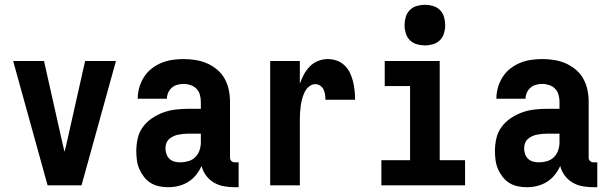

<svg xmlns="http://www.w3.org/2000/svg" viewBox="-20 -775 2540 803"><path d="M179 0 35 -520H164L242 -173Q244 -165 246 -156.5Q248 -148 250 -140Q252 -148 254 -156.5Q256 -165 258 -173L336 -520H465L321 0Z M684 8Q664 8 645 4Q626 0 610 -10Q594 -20 582 -35.5Q570 -51 562.5 -68.5Q555 -86 552.5 -105.5Q550 -125 550 -144Q550 -170 556 -196.5Q562 -223 578 -244.5Q594 -266 616.5 -281Q639 -296 664 -305Q689 -314 716 -317Q743 -320 769 -320H820V-349Q820 -364 816 -378.5Q812 -393 802 -403.5Q792 -414 777.5 -419Q763 -424 748 -424Q735 -424 722 -420.5Q709 -417 699 -408.5Q689 -400 683.5 -387.5Q678 -375 678 -362H556Q556 -386 562.5 -409Q569 -432 582 -452.5Q595 -473 614 -488Q633 -503 655 -512Q677 -521 700.5 -524.5Q724 -528 748 -528Q773 -528 798 -524Q823 -520 846 -510Q869 -500 888.5 -483.5Q908 -467 920 -445Q932 -423 937 -398.5Q942 -374 942 -349V-115Q942 -107 948 -101.5Q954 -96 961 -96H978V8H961Q939 8 916.5 4Q894 0 874.5 -11.5Q855 -23 841.5 -41.5Q828 -60 823 -81Q814 -61 800 -43.5Q786 -26 767.5 -14.5Q749 -3 727.5 2.5Q706 8 684 8ZM734 -96Q751 -96 768 -101Q785 -106 797 -118Q809 -130 814.5 -146.5Q820 -163 820 -180V-216H769Q758 -216 747.5 -215Q737 -214 726.5 -212Q716 -210 706 -205.5Q696 -201 688 -194Q680 -187 676 -176.5Q672 -166 672 -155Q672 -143 676 -131Q680 -119 689 -110.5Q698 -102 710 -99Q722 -96 734 -96Z M1110 0V-520H1234V-425Q1241 -445 1251 -463.5Q1261 -482 1275.5 -497Q1290 -512 1310 -520Q1330 -528 1351 -528Q1370 -528 1388.5 -521.5Q1407 -515 1421 -501.5Q1435 -488 1443.5 -470.5Q1452 -453 1456.5 -434Q1461 -415 1463 -396Q1465 -377 1465 -358H1341Q1341 -368 1339.5 -379Q1338 -390 1333.5 -400Q1329 -410 1319.5 -416.5Q1310 -423 1299 -423Q1285 -423 1273 -413.5Q1261 -404 1254.5 -390.5Q1248 -377 1244 -363Q1240 -349 1238 -334.5Q1236 -320 1235 -305Q1234 -290 1234 -276V0Z M1575 0V-105H1695V-415H1589V-520H1819V-105H1925V0ZM1757 -585Q1740 -585 1723 -590Q1706 -595 1694 -607Q1682 -619 1677 -636Q1672 -653 1672 -670Q1672 -687 1677 -704Q1682 -721 1694 -733Q1706 -745 1723 -750Q1740 -755 1757 -755Q1774 -755 1791 -750Q1808 -745 1820 -733Q1832 -721 1837 -704Q1842 -687 1842 -670Q1842 -653 1837 -636Q1832 -619 1820 -607Q1808 -595 1791 -590Q1774 -585 1757 -585Z M2184 8Q2164 8 2145 4Q2126 0 2110 -10Q2094 -20 2082 -35.5Q2070 -51 2062.5 -68.5Q2055 -86 2052.5 -105.5Q2050 -125 2050 -144Q2050 -170 2056 -196.5Q2062 -223 2078 -244.5Q2094 -266 2116.5 -281Q2139 -296 2164 -305Q2189 -314 2216 -317Q2243 -320 2269 -320H2320V-349Q2320 -364 2316 -378.5Q2312 -393 2302 -403.5Q2292 -414 2277.5 -419Q2263 -424 2248 -424Q2235 -424 2222 -420.5Q2209 -417 2199 -408.5Q2189 -400 2183.5 -387.5Q2178 -375 2178 -362H2056Q2056 -386 2062.5 -409Q2069 -432 2082 -452.5Q2095 -473 2114 -488Q2133 -503 2155 -512Q2177 -521 2200.5 -524.5Q2224 -528 2248 -528Q2273 -528 2298 -524Q2323 -520 2346 -510Q2369 -500 2388.5 -483.5Q2408 -467 2420 -445Q2432 -423 2437 -398.5Q2442 -374 2442 -349V-115Q2442 -107 2448 -101.5Q2454 -96 2461 -96H2478V8H2461Q2439 8 2416.5 4Q2394 0 2374.5 -11.5Q2355 -23 2341.5 -41.5Q2328 -60 2323 -81Q2314 -61 2300 -43.5Q2286 -26 2267.5 -14.5Q2249 -3 2227.5 2.5Q2206 8 2184 8ZM2234 -96Q2251 -96 2268 -101Q2285 -106 2297 -118Q2309 -130 2314.5 -146.5Q2320 -163 2320 -180V-216H2269Q2258 -216 2247.5 -215Q2237 -214 2226.5 -212Q2216 -210 2206 -205.5Q2196 -201 2188 -194Q2180 -187 2176 -176.5Q2172 -166 2172 -155Q2172 -143 2176 -131Q2180 -119 2189 -110.5Q2198 -102 2210 -99Q2222 -96 2234 -96Z"/></svg>

Font: Iosevka SS18 Extrabold
Style: Regular
Weight: 800
Monospace: yes
Designer: Belleve Invis
Foundry: Belleve Invis
Version: Version 25.1.1; ttfautohint (v1.8.4)